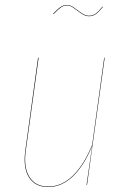

<svg xmlns="http://www.w3.org/2000/svg" viewBox="-20 -752 512 781"><path d="M341.8 -686Q326.7 -686 310.8 -697Q294.9 -708 280.3 -719Q265.6 -730 252.9 -730Q239.7 -730 228.5 -722.4Q217.3 -714.8 198.2 -694.8L195.8 -695.8Q215.3 -716.3 227.1 -724.1Q238.8 -731.9 252.9 -731.9Q266.1 -731.9 281 -720.9Q295.9 -710 311.5 -699Q327.1 -688 341.8 -688Q356.9 -688 368.7 -696.3Q380.4 -704.6 397 -725.1L398.9 -724.1Q381.3 -702.6 369.4 -694.3Q357.4 -686 341.8 -686ZM175.8 8.8Q123 8.8 98.1 -30.5Q73.2 -69.8 83 -140.1L134.8 -517.1H137.2L85 -140.1Q75.2 -71.8 99.6 -32.5Q124 6.8 175.8 6.8Q231 6.8 276.4 -37.4Q321.8 -81.5 355 -163.1L403.8 -517.1H405.8L334 0H332L355 -159.2Q322.3 -78.6 276.6 -34.9Q231 8.8 175.8 8.8Z"/></svg>

Font: Fira Sans Compressed Two
Style: Italic
Weight: 100
Width: 3
Italic angle: -8°
Designer: Carrois Corporate & Edenspiekermann AG
Foundry: Carrois Corporate GbR & Edenspiekermann AG
Version: Version 4.203;PS 004.203;hotconv 1.0.88;makeotf.lib2.5.64775